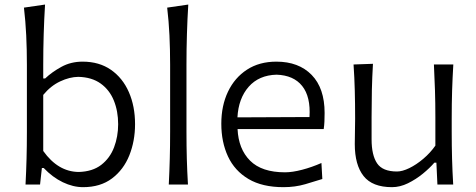

<svg xmlns="http://www.w3.org/2000/svg" viewBox="-20 -794 2047 826"><path d="M337.4 11.2Q294.4 11.2 250.2 -10Q206.1 -31.2 168 -71.3H160.2L152.3 0H89.8Q92.8 -57.6 94.2 -111.1Q95.7 -164.6 95.7 -228.5V-515.1Q95.7 -581.1 92.8 -642.1Q89.8 -703.1 83 -761.2L173.8 -774.4Q169.9 -710.9 168 -647.2Q166 -583.5 166 -515.1V-456.5H174.3Q203.1 -483.9 243.9 -506.3Q284.7 -528.8 335.4 -528.8Q406.7 -528.8 457.3 -493.7Q507.8 -458.5 534.4 -397.7Q561 -336.9 561 -259.8Q561 -187.5 536.4 -125.7Q511.7 -64 461.9 -26.4Q412.1 11.2 337.4 11.2ZM318.4 -54.2Q377.9 -55.7 415.5 -84.7Q453.1 -113.8 470.7 -160.2Q488.3 -206.5 488.3 -259.8Q488.3 -315.9 469.7 -361.6Q451.2 -407.2 413.1 -434.6Q375 -461.9 316.9 -463.4Q279.3 -462.9 238.8 -443.8Q198.2 -424.8 166 -385.7V-144.5Q229.5 -55.2 318.4 -54.2Z M706.1 0Q709 -57.6 710.4 -111.1Q711.9 -164.6 711.9 -228.5V-515.1Q711.9 -581.1 709 -642.1Q706.1 -703.1 699.2 -761.2L790 -774.4Q786.1 -710.9 784.2 -647.2Q782.2 -583.5 782.2 -515.1V-228.5Q782.2 -164.6 783.7 -111.1Q785.2 -57.6 788.6 0Z M1199.7 11.2Q1108.4 11.2 1049.1 -23.9Q989.7 -59.1 960.9 -120.8Q932.1 -182.6 932.1 -261.7Q932.1 -339.4 960.9 -399.7Q989.7 -460 1042.7 -494.4Q1095.7 -528.8 1168.9 -528.8Q1265.1 -528.8 1320.8 -471.7Q1376.5 -414.6 1376.5 -308.1Q1376.5 -288.1 1375.7 -271.2Q1375 -254.4 1372.6 -238.8H1002Q1005.9 -152.8 1055.9 -102.8Q1106 -52.7 1206.1 -52.7Q1237.8 -52.7 1279.8 -63.7Q1321.8 -74.7 1362.8 -92.8L1366.7 -23.9Q1336.4 -14.2 1293 -1.5Q1249.5 11.2 1199.7 11.2ZM1311.5 -290.5Q1316.9 -377.9 1280 -424.1Q1243.2 -470.2 1169.9 -472.7Q1093.8 -470.7 1049.8 -420.7Q1005.9 -370.6 1001.5 -289.1Z M1666.5 11.2Q1582 11.2 1544.2 -36.6Q1506.3 -84.5 1506.3 -174.3Q1506.3 -207.5 1507.1 -233.2Q1507.8 -258.8 1507.8 -282.7Q1507.8 -349.6 1506.3 -404.3Q1504.9 -459 1501 -516.6L1584.5 -519.5Q1581.1 -461.9 1579.8 -406.7Q1578.6 -351.6 1578.6 -289.6V-194.8Q1578.6 -126.5 1602.3 -91.3Q1626 -56.2 1688 -56.2Q1710.9 -56.2 1741 -70.8Q1771 -85.4 1801 -110.8Q1831.1 -136.2 1853 -167.5V-289.6Q1853 -351.6 1851.3 -405.3Q1849.6 -459 1846.7 -516.6H1930.2Q1926.8 -459 1925 -404.3Q1923.3 -349.6 1923.3 -282.7V-228.5Q1923.3 -164.6 1924.8 -111.1Q1926.3 -57.6 1929.7 0H1861.8L1857.4 -94.2H1848.6Q1829.1 -71.3 1799.3 -46.9Q1769.5 -22.5 1735.1 -5.6Q1700.7 11.2 1666.5 11.2Z"/></svg>

Font: Pinar Regular
Style: Regular
Weight: 400
Designer: Amin Abedi
Version: Version 3.000